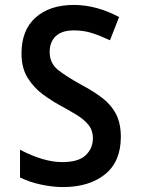

<svg xmlns="http://www.w3.org/2000/svg" viewBox="-20 -747 570 777"><path d="M235 10Q193 10 146 0Q99 -10 61 -29V-141Q157 -91 232 -91Q298 -91 327 -119Q356 -147 356 -188Q356 -219 338.5 -241Q321 -263 291 -281.5Q261 -300 222 -321Q189 -339 153.5 -365Q118 -391 92.5 -431Q67 -471 67 -531Q67 -625 124 -676Q181 -727 279 -727Q370 -727 462 -678L425 -584Q387 -602 353 -613Q319 -624 279 -624Q230 -624 205.5 -600.5Q181 -577 181 -537Q181 -491 215 -464Q249 -437 309 -404Q358 -378 394 -350.5Q430 -323 449.5 -285.5Q469 -248 469 -193Q469 -93 405 -41.5Q341 10 235 10Z"/></svg>

Font: Noto Sans Mono Condensed SemiBold
Style: Regular
Weight: 600
Width: 3
Designer: Monotype Design Team
Foundry: Monotype Imaging Inc.
Version: Version 2.014